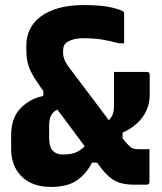

<svg xmlns="http://www.w3.org/2000/svg" viewBox="-20 -729 640 758"><path d="M254 -461Q288 -416 317 -377.5Q346 -339 370.5 -306.5Q395 -274 414.5 -248Q434 -222 449.5 -202.5Q465 -183 475 -169Q491 -150 500.5 -145Q510 -140 528 -140Q533 -140 539 -140Q545 -140 550 -140H570Q570 -108 570 -75.5Q570 -43 570 -11Q570 -6 567.5 -3Q565 0 559 0Q552 0 537 0Q522 0 509 0Q482 0 459.5 -5.5Q437 -11 417.5 -26Q398 -41 378 -67Q368 -81 351.5 -102.5Q335 -124 314 -152Q293 -180 269.5 -212Q246 -244 221 -277Q196 -310 172 -342Q137 -388 118 -418Q99 -448 91.5 -473Q84 -498 84 -530V-550Q84 -584 98 -613Q112 -642 140.5 -663.5Q169 -685 211.5 -697Q254 -709 311 -709Q381 -709 420.5 -699.5Q460 -690 467 -683Q469 -682 469.5 -679.5Q470 -677 470 -673Q470 -645 470 -616Q470 -587 470 -558H450Q413 -568 381.5 -573Q350 -578 309 -578Q283 -578 265 -572Q247 -566 239 -558Q234 -553 231.5 -545.5Q229 -538 229 -525Q229 -515 230.5 -506.5Q232 -498 237 -487.5Q242 -477 254 -461ZM180 9Q133 9 98 -9Q63 -27 43.5 -61Q24 -95 24 -143V-194Q24 -265 62.5 -303Q101 -341 151 -350V-409L231 -303Q210 -300 197.5 -291Q185 -282 179.5 -268Q174 -254 174 -235V-184Q174 -150 188 -134.5Q202 -119 229 -119Q264 -119 284.5 -129.5Q305 -140 332 -168L393 -87H343Q322 -44 284.5 -17.5Q247 9 180 9ZM430 -445Q462 -445 495 -445Q528 -445 560 -445Q566 -445 568.5 -442Q571 -439 571 -434V-354Q571 -321 558 -292.5Q545 -264 521 -242Q497 -220 464 -205V-146L395 -238Q417 -260 423.5 -274Q430 -288 430 -310Q430 -341 430 -376Q430 -411 430 -445Z"/></svg>

Font: Recursive Monospace ExtraBold
Style: Regular
Weight: 800
Version: Version 1.047